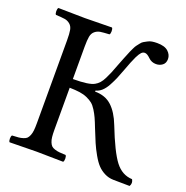

<svg xmlns="http://www.w3.org/2000/svg" viewBox="-119 -761 844 872"><g transform="rotate(20 303.0 -324.5)"><path d="M190.9 -324.2V-122.1Q190.9 -100.6 192.4 -86.7Q193.8 -72.8 198.2 -62.3Q202.6 -51.8 208 -46.4Q213.4 -41 224.6 -37.4Q235.8 -33.7 246.8 -32.7Q257.8 -31.7 277.8 -30.8Q282.2 -26.4 282.2 -14.4Q282.2 -2.4 277.8 2Q188 0 148.9 0Q108.9 0 19 2Q14.6 -2.4 14.6 -14.4Q14.6 -26.4 19 -30.8Q39.1 -31.7 50 -32.7Q61 -33.7 72.3 -37.4Q83.5 -41 88.9 -46.4Q94.2 -51.8 98.6 -62.3Q103 -72.8 104.5 -86.7Q106 -100.6 106 -122.1V-522.9Q106 -554.7 102.8 -571.8Q99.6 -588.9 88.1 -598.4Q76.7 -607.9 62.7 -610.1Q48.8 -612.3 19 -613.8Q14.6 -618.2 14.6 -630.4Q14.6 -642.6 19 -647Q112.8 -645 147.9 -645Q189.9 -645 277.8 -647Q282.2 -642.6 282.2 -630.4Q282.2 -618.2 277.8 -613.8Q248 -612.3 234.1 -610.1Q220.2 -607.9 208.7 -598.4Q197.3 -588.9 194.1 -571.8Q190.9 -554.7 190.9 -522.9V-366.2Q269.5 -366.2 293.9 -380.9Q304.7 -386.7 314 -397Q323.2 -407.2 331.5 -424.3Q339.8 -441.4 345.5 -454.8Q351.1 -468.3 360.6 -493.9Q370.1 -519.5 376 -533.2Q377.9 -537.6 383.8 -552.2Q389.6 -566.9 391.8 -571.8Q394 -576.7 399.9 -589.1Q405.8 -601.6 409.7 -606.4Q413.6 -611.3 420.7 -620.6Q427.7 -629.9 434.6 -633.5Q441.4 -637.2 450.7 -642.3Q460 -647.5 471.2 -649.2Q482.4 -650.9 495.1 -650.9Q531.7 -650.9 548.8 -635.3Q565.9 -619.6 565.9 -599.1Q565.9 -579.1 552.7 -569.1Q539.6 -559.1 522 -559.1Q500 -559.1 484.9 -574.2Q469.2 -589.8 458 -589.8Q448.7 -589.8 441.7 -582.8Q434.6 -575.7 424.8 -556.2Q411.6 -528.3 397 -487.8Q385.7 -458 378.7 -440.9Q371.6 -423.8 359.9 -402.1Q348.1 -380.4 334.7 -368.2Q321.3 -356 305.2 -352.1V-347.2Q354.5 -347.2 386 -318.4Q417.5 -289.6 439 -233.9Q483.9 -118.7 517.1 -75.7Q550.3 -32.7 599.1 -30.8Q608.9 -14.2 599.1 2Q594.2 2 559.3 1.5Q524.4 1 520 1Q497.1 0.5 477.3 -9.5Q457.5 -19.5 443.1 -34.7Q428.7 -49.8 413.3 -76.9Q397.9 -104 387.5 -128.2Q377 -152.3 361.8 -190.9Q351.1 -218.8 343.5 -235.4Q335.9 -252 325.4 -268.8Q314.9 -285.6 304 -294.4Q293 -303.2 276.6 -310.5Q260.3 -317.9 239.7 -320.8Q219.2 -323.7 190.9 -324.2Z"/></g></svg>

Font: Common Serif
Style: Regular
Weight: 400
Designer: Philipp H. Poll, Khaled Hosny
Foundry: Stefan Peev, Context Ltd.
Version: Version 1.026